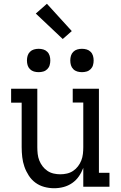

<svg xmlns="http://www.w3.org/2000/svg" viewBox="-20 -991 640 1019"><path d="M267 8Q241 8 215 1Q189 -6 168 -21.5Q147 -37 132.5 -59.5Q118 -82 109.5 -106.5Q101 -131 98 -157.5Q95 -184 95 -210V-446H39V-520H178V-210Q178 -192 180 -174Q182 -156 188.5 -139.5Q195 -123 206 -108.5Q217 -94 232 -84Q247 -74 264.5 -70Q282 -66 300 -66Q318 -66 335.5 -70Q353 -74 368 -84Q383 -94 394 -108.5Q405 -123 411.5 -139.5Q418 -156 420 -174Q422 -192 422 -210V-447H366V-520H505V-74H561V0H422V-100Q413 -76 398.5 -55Q384 -34 363 -19.5Q342 -5 317.5 1.5Q293 8 267 8ZM415 -608Q402 -608 390 -611.5Q378 -615 369 -624Q360 -633 356.5 -645Q353 -657 353 -670Q353 -683 356.5 -695Q360 -707 369 -716Q378 -725 390 -728.5Q402 -732 415 -732Q428 -732 440 -728.5Q452 -725 461 -716Q470 -707 473.5 -695Q477 -683 477 -670Q477 -657 473.5 -645Q470 -633 461 -624Q452 -615 440 -611.5Q428 -608 415 -608ZM185 -608Q172 -608 160 -611.5Q148 -615 139 -624Q130 -633 126.5 -645Q123 -657 123 -670Q123 -683 126.5 -695Q130 -707 139 -716Q148 -725 160 -728.5Q172 -732 185 -732Q198 -732 210 -728.5Q222 -725 231 -716Q240 -707 243.5 -695Q247 -683 247 -670Q247 -657 243.5 -645Q240 -633 231 -624Q222 -615 210 -611.5Q198 -608 185 -608ZM313 -784 170 -919 229 -971 361 -826Z"/></svg>

Font: Iosevka HT Extended
Style: Regular
Weight: 400
Width: 7
Monospace: yes
Designer: Belleve Invis
Foundry: Belleve Invis
Version: Version 32.3.0; ttfautohint (v1.8.4)